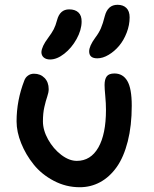

<svg xmlns="http://www.w3.org/2000/svg" viewBox="-20 -765 639 797"><path d="M383.8 -522.9Q350.1 -522.9 350.1 -551.8Q350.1 -573.7 375 -607.9Q390.6 -628.4 398.9 -647.7Q407.2 -667 415 -698.2Q427.2 -745.1 467.8 -745.1Q491.2 -745.1 504.6 -731.9Q518.1 -718.8 518.1 -692.9Q518.1 -661.1 505.9 -629.4Q493.7 -597.7 474.4 -574.7Q455.1 -551.8 430.9 -537.4Q406.7 -522.9 383.8 -522.9ZM188 -518.1Q171.4 -518.1 161.6 -526.4Q151.9 -534.7 151.9 -548.8Q153.3 -572.3 179.2 -606.9Q195.3 -628.4 203.1 -643.6Q210.9 -658.7 216.8 -681.2Q228.5 -726.1 267.1 -726.1Q292 -726.1 305.7 -713.1Q319.3 -700.2 318.8 -674.8Q318.4 -640.1 297.9 -603Q277.3 -565.9 246.8 -542Q216.3 -518.1 188 -518.1ZM311 12.2Q253.9 12.2 203.4 -14.4Q152.8 -41 119.9 -82Q86.9 -123 67.9 -170.4Q48.8 -217.8 48.8 -261.2Q48.8 -348.6 81.1 -431.2Q85.4 -443.4 96.2 -451.2Q106.9 -459 121.1 -459Q147.9 -459 165 -441.4Q182.1 -423.8 182.1 -395Q182.1 -381.3 176 -363.8Q169.9 -346.2 164.1 -320.6Q158.2 -294.9 158.2 -261.2Q158.2 -224.6 179.7 -186Q201.2 -147.5 234.1 -122.3Q267.1 -97.2 298.8 -97.2Q356.4 -97.2 388.2 -152.6Q419.9 -208 419.9 -309.1Q419.9 -335.9 417 -366.5Q414.1 -397 414.1 -412.1Q414.1 -436 423.1 -448Q432.1 -460 455.1 -460Q490.2 -460 508.5 -429Q526.9 -397.9 526.9 -326.2Q526.9 -243.2 510.3 -178Q493.7 -112.8 464.4 -71.5Q435.1 -30.3 396 -9Q356.9 12.2 311 12.2Z"/></svg>

Font: Shantell Sans Irregular Bouncy
Style: Regular
Weight: 500
Designer: Stephen Nixon, Anya Danilova, Shantell Martin
Foundry: Arrow Type
Version: Version 1.006;[9816181b4]